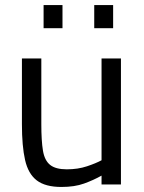

<svg xmlns="http://www.w3.org/2000/svg" viewBox="-20 -732 572 762"><path d="M224 10Q160 10 126 -16Q92 -42 79.5 -97Q67 -152 67 -239V-500H144V-239Q144 -173 150.5 -134Q157 -95 179 -77.5Q201 -60 245 -60Q289 -60 325 -72Q361 -84 383 -96V-500H460V0H383V-35Q351 -17 313.5 -3.5Q276 10 224 10ZM354 -620V-712H429V-620ZM153 -620V-712H228V-620Z"/></svg>

Font: Cairo Play
Style: Regular
Weight: 400
Designer: Mohamed Gaber, Accademia di Belle Arti di Urbino
Foundry: Kief Type Foundry, Accademia di Belle Arti di Urbino
Version: Version 3.119